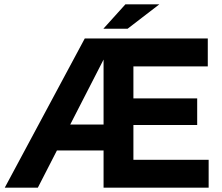

<svg xmlns="http://www.w3.org/2000/svg" viewBox="-20 -868 1025 888"><path d="M2 0 372 -690H509L155 0ZM208 -172V-292H504V-172ZM521 0V-129H945V0ZM459 0V-690H597V0ZM521 -290V-413H892V-290ZM521 -561V-690H941V-561ZM458 -735 560 -848H717L570 -735Z"/></svg>

Font: Radio Canada Big SemiBold
Style: Regular
Weight: 600
Designer: Étienne Aubert Bonn
Foundry: Coppers and Brasses
Version: Version 1.001